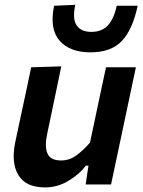

<svg xmlns="http://www.w3.org/2000/svg" viewBox="-20 -784 606 816"><path d="M171 12.5Q90 12.5 58.2 -39.8Q26.5 -92 45 -180.5Q49.5 -202 54 -223Q58.5 -244 64.5 -272Q79 -340 90.2 -392Q101.5 -444 112.5 -498L240.5 -502Q229.5 -448.5 218.5 -396.2Q207.5 -344 195.5 -286.5L180 -212.5Q169 -161 181.8 -131.5Q194.5 -102 240 -102Q275 -102 304.8 -123.8Q334.5 -145.5 362.5 -178L385.5 -286.5Q397.5 -343.5 408.2 -394Q419 -444.5 430.5 -498H557.5Q546 -444 535 -391.8Q524 -339.5 509.5 -271.5L498 -217Q485 -155.5 474.2 -104.8Q463.5 -54 452 0H344L356 -80H345Q317.5 -43.5 271 -15.5Q224.5 12.5 171 12.5ZM364 -561.5Q277 -561.5 233.2 -611.2Q189.5 -661 210 -759.5L300 -763.5Q287 -703.5 305.8 -676Q324.5 -648.5 368.5 -648.5Q413 -648.5 438.8 -676.5Q464.5 -704.5 476 -759.5H565Q544 -659 498.2 -610.2Q452.5 -561.5 364 -561.5Z"/></svg>

Font: Commissioner SemiBold
Style: Italic
Weight: 600
Italic angle: -12°
Designer: Kostas Bartsokas
Foundry: Kostas Bartsokas
Version: Version 1.000; ttfautohint (v1.8.3)